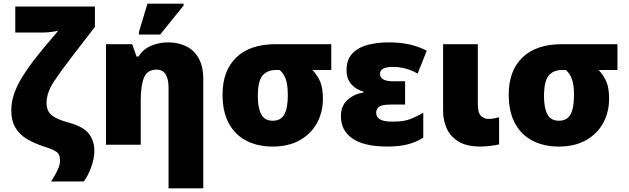

<svg xmlns="http://www.w3.org/2000/svg" viewBox="-20 -796 3457 1056"><path d="M261 202Q286 163 298 136.5Q310 110 310 89Q310 70 305.5 57.5Q301 45 282.5 34Q264 23 222 10Q167 -8 126.5 -32.5Q86 -57 64 -95Q42 -133 42 -189Q42 -238 60.5 -288.5Q79 -339 119.5 -399.5Q160 -460 226 -539L301 -628Q285 -623 260 -620Q235 -617 211 -617H64V-760H502V-648L371 -478Q316 -407 276 -346.5Q236 -286 236 -230Q236 -206 245 -186.5Q254 -167 280 -151.5Q306 -136 357 -122Q441 -99 470 -59Q499 -19 499 33Q499 74 482 122Q465 170 441 202Z M907 240V-315Q907 -360 891.5 -386.5Q876 -413 841 -413Q790 -413 772 -369Q754 -325 754 -242V0H563V-553H707L731 -485H742Q768 -527 812.5 -545Q857 -563 905 -563Q959 -563 1003 -542Q1047 -521 1072.5 -476Q1098 -431 1098 -360V240ZM744 -606V-620L791 -776H990V-766L861 -606Z M1479 10Q1397 10 1335 -22Q1273 -54 1238.5 -117.5Q1204 -181 1204 -276Q1204 -407 1279.5 -480Q1355 -553 1497 -553H1802V-411H1699Q1728 -379 1742 -344.5Q1756 -310 1756 -252Q1756 -181 1724.5 -121.5Q1693 -62 1631 -26Q1569 10 1479 10ZM1480 -132Q1525 -132 1544 -167Q1563 -202 1563 -272Q1563 -331 1551 -362.5Q1539 -394 1518 -411H1497Q1450 -411 1424 -380.5Q1398 -350 1398 -267Q1398 -203 1416.5 -167.5Q1435 -132 1480 -132Z M2110 10Q1984 10 1919.5 -33.5Q1855 -77 1855 -157Q1855 -214 1892 -247Q1929 -280 1979 -287V-292Q1937 -304 1911.5 -333.5Q1886 -363 1886 -409Q1886 -469 1918.5 -502.5Q1951 -536 2004 -549.5Q2057 -563 2116 -563Q2180 -563 2232 -551.5Q2284 -540 2327 -517L2277 -391Q2213 -428 2141 -428Q2070 -428 2070 -390Q2070 -349 2142 -349H2208V-221H2131Q2083 -221 2066 -209.5Q2049 -198 2049 -175Q2049 -153 2069 -140Q2089 -127 2139 -127Q2203 -127 2239.5 -142Q2276 -157 2308 -176V-39Q2269 -14 2222 -2Q2175 10 2110 10Z M2622 10Q2546 10 2501 -18Q2456 -46 2436.5 -90.5Q2417 -135 2417 -185V-553H2608V-225Q2608 -175 2625.5 -158.5Q2643 -142 2666 -142Q2683 -142 2696 -144.5Q2709 -147 2725 -151V-2Q2706 3 2675.5 6.5Q2645 10 2622 10Z M3053 10Q2971 10 2909 -22Q2847 -54 2812.5 -117.5Q2778 -181 2778 -276Q2778 -407 2853.5 -480Q2929 -553 3071 -553H3376V-411H3273Q3302 -379 3316 -344.5Q3330 -310 3330 -252Q3330 -181 3298.5 -121.5Q3267 -62 3205 -26Q3143 10 3053 10ZM3054 -132Q3099 -132 3118 -167Q3137 -202 3137 -272Q3137 -331 3125 -362.5Q3113 -394 3092 -411H3071Q3024 -411 2998 -380.5Q2972 -350 2972 -267Q2972 -203 2990.5 -167.5Q3009 -132 3054 -132Z"/></svg>

Font: Noto Sans Black
Style: Regular
Weight: 900
Designer: Monotype Design Team
Foundry: Monotype Imaging Inc.
Version: Version 2.007